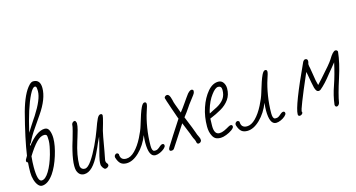

<svg xmlns="http://www.w3.org/2000/svg" viewBox="-97 -1389 3382 1822"><g transform="rotate(-15 1594.0 -478.5)"><path d="M50 -141Q50 -189 54 -239Q39 -241 39 -256Q39 -259 41 -267L61 -302Q83 -458 149 -711Q196 -881 260 -947Q281 -969 300 -969Q369 -969 369 -885Q369 -780 276 -645Q250 -606 204 -540Q156 -472 131 -416Q126 -405 117 -401L114 -382Q211 -506 289 -506Q320 -506 333 -473.5Q346 -441 346 -398Q346 -328 315.5 -230.5Q285 -133 241 -69Q185 10 126 10Q106 10 88.5 -11Q71 -32 60.5 -67Q50 -102 50 -141ZM174 -564Q202 -606 212 -622L229 -647Q320 -789 320 -866Q320 -891 317 -903Q314 -916 302 -916Q280 -916 250 -856Q191 -739 138 -507ZM274 -256Q298 -345 298 -386Q298 -430 293 -439Q288 -450 268 -450Q232 -450 191.5 -408.5Q151 -367 101 -286Q95 -229 95 -180Q95 -39 136 -39Q173 -39 210.5 -101Q248 -163 274 -256Z M713 -41V-58Q713 -89 756 -245L769 -300L742 -243Q729 -210 700 -150Q626 8 542 8Q492 8 474 -47Q469 -65 469 -92Q469 -148 490 -235Q502 -285 510 -309L518 -335Q529 -373 540.5 -415.5Q552 -458 553 -480Q556 -490 564.5 -497Q573 -504 583 -504Q593 -504 599 -478Q599 -452 589 -414.5Q579 -377 569.5 -348Q560 -319 558 -311Q517 -182 517 -87Q517 -57 540 -45Q548 -41 562 -41Q590 -41 629 -97Q665 -149 702 -227Q739 -305 762 -369Q786 -438 802 -470Q818 -502 837 -502Q854 -502 854 -485Q854 -472 838 -414Q823 -365 818 -344.5Q813 -324 806 -287L782 -151L771 -94Q770 -85 766 -67Q766 -48 772 -42L781 -30Q784 -27 784 -17Q784 -7 772.5 1.5Q761 10 749 10Q738 10 725.5 -8.5Q713 -27 713 -41Z M866 -64Q864 -67 864 -77Q864 -86 872 -94.5Q880 -103 890 -103Q899 -103 907 -92Q907 -31 965 -31Q1008 -31 1051 -74.5Q1094 -118 1130 -189Q1162 -251 1177 -302L1185 -328Q1196 -365 1208.5 -402.5Q1221 -440 1234 -467Q1251 -502 1268 -502Q1286 -502 1286 -483Q1286 -466 1267 -412Q1246 -349 1232 -262.5Q1218 -176 1218 -90Q1218 -41 1238 -35L1250 -34Q1265 -34 1276 -41Q1279 -42 1290 -51Q1292 -53 1306 -64.5Q1320 -76 1330 -76Q1348 -76 1348 -57Q1348 -45 1330 -29Q1312 -13 1287 -2Q1262 9 1241 9Q1177 9 1177 -130Q1177 -157 1182 -204Q1146 -111 1082.5 -49.5Q1019 12 957 12Q921 12 900 -5.5Q879 -23 866 -64Z M1647 -8Q1646 -21 1637 -40Q1629 -52 1619 -80Q1615 -95 1595 -142Q1569 -204 1564 -218L1427 -8Q1418 7 1399 7Q1380 7 1380 -9Q1380 -18 1389 -33L1417 -77L1449 -128Q1508 -221 1541 -270L1535 -285Q1525 -314 1523 -320Q1510 -359 1501 -383L1493 -407Q1486 -427 1485 -431L1476 -457Q1475 -462 1473 -467.5Q1471 -473 1470 -478Q1466 -486 1466 -494Q1466 -500 1474 -507.5Q1482 -515 1493 -515Q1512 -515 1523 -483Q1529 -465 1531 -456Q1535 -432 1546 -404Q1558 -368 1566 -350Q1569 -340 1577 -320Q1601 -349 1638 -403L1663 -439Q1688 -474 1690 -476Q1705 -493 1718 -500Q1726 -503 1732 -503Q1748 -500 1748 -487Q1748 -475 1743 -465Q1737 -453 1717 -428Q1709 -419 1673 -370Q1673 -370 1661 -352Q1629 -304 1599 -267Q1657 -126 1663 -105Q1672 -76 1683 -56Q1694 -37 1694 -17Q1692 -6 1683.5 1Q1675 8 1663 8Q1652 8 1647 -8Z M1804 -33Q1783 -72 1783 -127Q1783 -223 1812 -309.5Q1841 -396 1891 -455Q1939 -511 1996 -511Q2026 -511 2043.5 -486.5Q2061 -462 2061 -427Q2061 -366 2029.5 -321Q1998 -276 1945 -246Q1899 -219 1833 -192L1831 -120Q1831 -36 1882 -36Q1905 -36 1930 -47.5Q1955 -59 1982 -75Q1995 -82 2003 -82Q2020 -82 2020 -64Q2020 -51 1995.5 -33Q1971 -15 1938 -2.5Q1905 10 1883 10Q1851 10 1833 -0.5Q1815 -11 1804 -33ZM1881 -261Q1895 -267 1921 -281Q1968 -307 1991.5 -341Q2015 -375 2015 -425Q2015 -464 1982 -464Q1953 -464 1914 -411Q1873 -358 1848 -272Q1841 -248 1841 -240Q1850 -245 1881 -261Z M2052 -64Q2050 -67 2050 -77Q2050 -86 2058 -94.5Q2066 -103 2076 -103Q2085 -103 2093 -92Q2093 -31 2151 -31Q2194 -31 2237 -74.5Q2280 -118 2316 -189Q2348 -251 2363 -302L2371 -328Q2382 -365 2394.5 -402.5Q2407 -440 2420 -467Q2437 -502 2454 -502Q2472 -502 2472 -483Q2472 -466 2453 -412Q2432 -349 2418 -262.5Q2404 -176 2404 -90Q2404 -41 2424 -35L2436 -34Q2451 -34 2462 -41Q2465 -42 2476 -51Q2478 -53 2492 -64.5Q2506 -76 2516 -76Q2534 -76 2534 -57Q2534 -45 2516 -29Q2498 -13 2473 -2Q2448 9 2427 9Q2363 9 2363 -130Q2363 -157 2368 -204Q2332 -111 2268.5 -49.5Q2205 12 2143 12Q2107 12 2086 -5.5Q2065 -23 2052 -64Z M3005 -13Q3015 -101 3049 -196Q3081 -288 3106 -404L3068 -357L3030 -311Q2967 -229 2913 -185Q2904 -179 2893 -179Q2882 -179 2874 -189Q2866 -199 2859 -221Q2853 -244 2847 -278L2832 -362L2827 -384Q2747 -200 2718 -124Q2715 -115 2711.5 -106.5Q2708 -98 2705 -89L2693 -56Q2691 -50 2691 -46Q2689 -38 2687 -34Q2691 -31 2691 -22Q2691 -14 2681.5 -6Q2672 2 2661 2Q2644 2 2644 -17Q2644 -98 2824 -485Q2836 -503 2848 -503Q2871 -503 2871 -479Q2871 -469 2865 -451Q2865 -433 2872 -406Q2876 -385 2885 -327Q2890 -284 2904 -235L2951 -286Q3057 -403 3079 -439Q3121 -510 3146 -510Q3163 -510 3168 -493Q3157 -385 3111 -244Q3064 -100 3051 -20Q3048 -8 3039.5 0Q3031 8 3023 8Q3007 8 3005 -13Z"/></g></svg>

Font: Bad Script
Style: Regular
Weight: 400
Italic angle: -10°
Designer: Roman Shchyukin (Gaslight Type Foundry), Cyreal (Charset Expansion)
Foundry: Gaslight
Version: Version 2.000